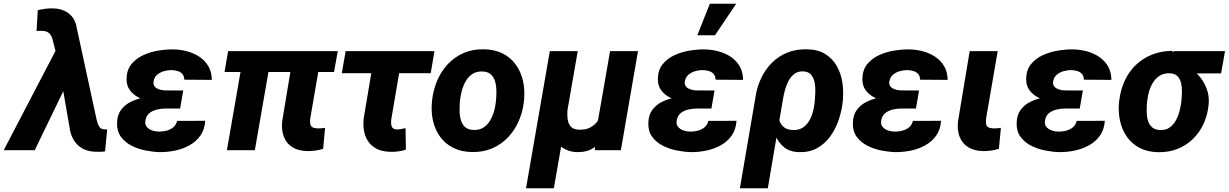

<svg xmlns="http://www.w3.org/2000/svg" viewBox="-74 -801 6554 1024"><path d="M268.6 -325.2 111.3 0H-54.2L229 -543L334.5 -541.5ZM209.5 -756.3Q231 -755.9 250.2 -750.5Q269.5 -745.1 285.4 -734.6Q301.3 -724.1 313 -708.5Q324.7 -692.9 331.1 -671.4L440.9 -164.6Q443.4 -153.3 447.5 -141.6Q451.7 -129.9 458.7 -121.3Q465.8 -112.8 479 -111.3Q483.9 -110.8 488.5 -110.8Q493.2 -110.8 497.6 -110.8L486.3 6.3Q473.6 8.3 460.4 8.5Q447.3 8.8 434.6 8.3Q398.9 7.3 371.8 -5.9Q344.7 -19 326.7 -43.2Q308.6 -67.4 300.3 -102.1L235.4 -476.1L205.6 -593.8Q201.2 -607.4 194.6 -616.7Q188 -626 177.7 -630.9Q167.5 -635.7 152.8 -636.2Q144.5 -636.7 136.7 -636.5Q128.9 -636.2 121.1 -635.7L127.4 -746.6Q147.5 -751.5 168.2 -754.2Q189 -756.8 209.5 -756.3Z M769.5 -287.6 897.9 -287.1 886.7 -222.2H808.6Q786.6 -222.2 763.4 -216.8Q740.2 -211.4 722.9 -197.8Q705.6 -184.1 701.7 -158.2Q698.7 -142.1 704.6 -131.1Q710.4 -120.1 721.4 -113Q732.4 -106 745.8 -102.8Q759.3 -99.6 772.5 -99.1Q792.5 -98.6 813.2 -103.8Q834 -108.9 849.6 -121.6Q865.2 -134.3 870.6 -156.2L1020.5 -156.7Q1017.6 -110.4 994.9 -78.1Q972.2 -45.9 936.5 -26.1Q900.9 -6.3 859.1 2.2Q817.4 10.7 776.9 10.3Q741.7 9.3 701.9 1.5Q662.1 -6.3 627.2 -24.2Q592.3 -42 570.6 -71.8Q548.8 -101.6 550.3 -146Q551.3 -188.5 572.3 -216.1Q593.3 -243.7 626.2 -259.3Q659.2 -274.9 697 -281.2Q734.9 -287.6 769.5 -287.6ZM891.6 -252 780.8 -252.4Q752.9 -253.4 721.4 -260.5Q689.9 -267.6 662.4 -282.5Q634.8 -297.4 617.7 -321.3Q600.6 -345.2 601.1 -379.9Q601.6 -427.2 626.2 -458Q650.9 -488.8 689.5 -506.6Q728 -524.4 771.2 -531.2Q814.5 -538.1 852.1 -537.6Q889.6 -536.6 925.5 -526.9Q961.4 -517.1 990.7 -497.3Q1020 -477.5 1037.6 -447.3Q1055.2 -417 1055.7 -375L908.7 -376Q908.7 -395.5 898.4 -406.7Q888.2 -418 871.8 -422.6Q855.5 -427.2 837.4 -427.2Q818.8 -426.8 798.8 -420.9Q778.8 -415 763.9 -402.1Q749 -389.2 745.1 -367.7Q742.7 -353 748 -343.8Q753.4 -334.5 763.7 -329.1Q773.9 -323.7 786.1 -321.3Q798.3 -318.8 809.6 -318.8L903.3 -318.4Z M1727.5 -528.3 1707.5 -417H1123.5L1142.6 -528.3ZM1377 -528.3 1285.2 0H1136.2L1228 -528.3ZM1493.2 -528.3H1642.6L1580.6 -168.9Q1578.6 -151.9 1580.8 -140.4Q1583 -128.9 1591.6 -123Q1600.1 -117.2 1618.2 -116.2Q1628.4 -115.7 1638.9 -116.7Q1649.4 -117.7 1659.7 -119.1L1649.4 -7.3Q1628.9 -1 1608.2 2Q1587.4 4.9 1566.4 4.9Q1517.6 3.9 1486.1 -15.4Q1454.6 -34.7 1440.4 -70.1Q1426.3 -105.5 1430.7 -152.8Z M2243.2 -528.3 2223.1 -410.6H1749L1769.5 -528.3ZM1925.8 -528.3H2074.7L2012.7 -164.1Q2011.2 -150.4 2012.2 -138.7Q2013.2 -127 2019.5 -119.4Q2025.9 -111.8 2041.5 -110.8Q2053.7 -110.4 2065.4 -112.5Q2077.1 -114.7 2088.9 -117.7L2090.8 -2.9Q2070.3 3.9 2049.3 6.6Q2028.3 9.3 2006.3 8.8Q1954.6 7.3 1921.4 -15.4Q1888.2 -38.1 1874.3 -77.1Q1860.4 -116.2 1865.2 -166Z M2229.5 -255.9 2230.5 -266.1Q2236.8 -322.8 2258.3 -372.6Q2279.8 -422.4 2315.4 -460Q2351.1 -497.6 2399.4 -518.6Q2447.8 -539.6 2507.8 -538.1Q2565.4 -537.1 2607.7 -515.4Q2649.9 -493.7 2676.8 -456.5Q2703.6 -419.4 2714.8 -371.6Q2726.1 -323.7 2721.2 -270L2720.2 -259.3Q2713.9 -203.1 2691.9 -153.8Q2669.9 -104.5 2634.3 -67.4Q2598.6 -30.3 2550.3 -9.5Q2502 11.2 2442.4 9.8Q2385.3 8.8 2343 -12.7Q2300.8 -34.2 2273.9 -70.8Q2247.1 -107.4 2235.8 -154.8Q2224.6 -202.1 2229.5 -255.9ZM2379.4 -266.1 2378.4 -255.9Q2377 -233.9 2377.2 -208.7Q2377.4 -183.6 2384 -160.6Q2390.6 -137.7 2406.5 -123.3Q2422.4 -108.9 2451.2 -107.9Q2482.4 -106.9 2503.9 -120.6Q2525.4 -134.3 2539.3 -157.5Q2553.2 -180.7 2560.8 -207.5Q2568.4 -234.4 2570.8 -259.8L2571.8 -270Q2573.7 -291.5 2573.5 -317.1Q2573.2 -342.8 2566.7 -366Q2560.1 -389.2 2543.9 -404.1Q2527.8 -418.9 2499 -419.9Q2467.8 -420.9 2446 -406.7Q2424.3 -392.6 2410.6 -369.1Q2397 -345.7 2389.6 -318.6Q2382.3 -291.5 2379.4 -266.1Z M3179.7 -528.3H3328.6L3237.3 0H3098.1L3110.4 -130.4ZM3145.5 -246.1 3202.1 -247.6Q3198.7 -204.1 3186.5 -158.4Q3174.3 -112.8 3151.1 -74Q3127.9 -35.2 3091.3 -11.7Q3054.7 11.7 3002 10.3Q2969.7 9.3 2941.2 -4.6Q2912.6 -18.6 2892.8 -43.7Q2873 -68.8 2869.1 -102.1L2877.9 -225.6H2953.1Q2951.7 -205.6 2951.9 -185.3Q2952.1 -165 2957.5 -147.9Q2962.9 -130.9 2976.6 -120.4Q2990.2 -109.9 3015.1 -109.4Q3046.9 -108.4 3069.8 -119.1Q3092.8 -129.9 3108.2 -148.9Q3123.5 -168 3132.6 -193.1Q3141.6 -218.3 3145.5 -246.1ZM2858.4 -528.3H3007.3L2879.9 203.1H2731.4Z M3603 -287.6 3731.4 -287.1 3720.2 -222.2H3642.1Q3620.1 -222.2 3596.9 -216.8Q3573.7 -211.4 3556.4 -197.8Q3539.1 -184.1 3535.2 -158.2Q3532.2 -142.1 3538.1 -131.1Q3543.9 -120.1 3554.9 -113Q3565.9 -106 3579.3 -102.8Q3592.8 -99.6 3606 -99.1Q3626 -98.6 3646.7 -103.8Q3667.5 -108.9 3683.1 -121.6Q3698.7 -134.3 3704.1 -156.2L3854 -156.7Q3851.1 -110.4 3828.4 -78.1Q3805.7 -45.9 3770 -26.1Q3734.4 -6.3 3692.6 2.2Q3650.9 10.7 3610.4 10.3Q3575.2 9.3 3535.4 1.5Q3495.6 -6.3 3460.7 -24.2Q3425.8 -42 3404.1 -71.8Q3382.3 -101.6 3383.8 -146Q3384.8 -188.5 3405.8 -216.1Q3426.8 -243.7 3459.7 -259.3Q3492.7 -274.9 3530.5 -281.2Q3568.4 -287.6 3603 -287.6ZM3725.1 -252 3614.3 -252.4Q3586.4 -253.4 3554.9 -260.5Q3523.4 -267.6 3495.8 -282.5Q3468.3 -297.4 3451.2 -321.3Q3434.1 -345.2 3434.6 -379.9Q3435.1 -427.2 3459.7 -458Q3484.4 -488.8 3522.9 -506.6Q3561.5 -524.4 3604.7 -531.2Q3647.9 -538.1 3685.5 -537.6Q3723.1 -536.6 3759 -526.9Q3794.9 -517.1 3824.2 -497.3Q3853.5 -477.5 3871.1 -447.3Q3888.7 -417 3889.2 -375L3742.2 -376Q3742.2 -395.5 3731.9 -406.7Q3721.7 -418 3705.3 -422.6Q3689 -427.2 3670.9 -427.2Q3652.3 -426.8 3632.3 -420.9Q3612.3 -415 3597.4 -402.1Q3582.5 -389.2 3578.6 -367.7Q3576.2 -353 3581.5 -343.8Q3586.9 -334.5 3597.2 -329.1Q3607.4 -323.7 3619.6 -321.3Q3631.8 -318.8 3643.1 -318.8L3736.8 -318.4ZM3645 -612.8 3711.9 -781.2H3852.5L3739.3 -612.8Z M3872.1 203.1 3955.1 -282.2Q3962.9 -336.4 3985.1 -383.5Q4007.3 -430.7 4042.7 -466.1Q4078.1 -501.5 4125.2 -520.5Q4172.4 -539.6 4230 -538.1Q4288.1 -537.1 4326.9 -513.2Q4365.7 -489.3 4388.4 -449.7Q4411.1 -410.2 4418.5 -361.8Q4425.8 -313.5 4420.9 -262.7L4419.9 -252.4Q4414.1 -204.6 4397.5 -157.2Q4380.9 -109.9 4352.5 -71.5Q4324.2 -33.2 4283 -10.5Q4241.7 12.2 4186.5 10.3Q4137.2 8.8 4106.9 -16.4Q4076.7 -41.5 4060.8 -80.6Q4044.9 -119.6 4038.6 -163.6Q4032.2 -207.5 4030.3 -246.6Q4038.1 -242.7 4045.7 -239.5Q4053.2 -236.3 4060.8 -233.4Q4068.4 -230.5 4076.7 -228Q4074.2 -197.3 4079.6 -170.4Q4085 -143.6 4103 -126Q4121.1 -108.4 4157.2 -107.4Q4186.5 -106.9 4207 -120.1Q4227.5 -133.3 4240.7 -155.3Q4253.9 -177.2 4261 -202.9Q4268.1 -228.5 4270.5 -252.4L4271.5 -262.7Q4273.4 -281.7 4274.4 -308.1Q4275.4 -334.5 4271 -359.6Q4266.6 -384.8 4252.4 -401.9Q4238.3 -418.9 4210 -420.4Q4181.2 -421.4 4161.9 -406.5Q4142.6 -391.6 4130.4 -367.4Q4118.2 -343.3 4111.3 -316.4Q4104.5 -289.6 4101.1 -267.6L4021 203.1Z M4693.8 -287.6 4822.3 -287.1 4811 -222.2H4732.9Q4710.9 -222.2 4687.7 -216.8Q4664.6 -211.4 4647.2 -197.8Q4629.9 -184.1 4626 -158.2Q4623 -142.1 4628.9 -131.1Q4634.8 -120.1 4645.8 -113Q4656.7 -106 4670.2 -102.8Q4683.6 -99.6 4696.8 -99.1Q4716.8 -98.6 4737.5 -103.8Q4758.3 -108.9 4773.9 -121.6Q4789.6 -134.3 4794.9 -156.2L4944.8 -156.7Q4941.9 -110.4 4919.2 -78.1Q4896.5 -45.9 4860.8 -26.1Q4825.2 -6.3 4783.4 2.2Q4741.7 10.7 4701.2 10.3Q4666 9.3 4626.2 1.5Q4586.4 -6.3 4551.5 -24.2Q4516.6 -42 4494.9 -71.8Q4473.1 -101.6 4474.6 -146Q4475.6 -188.5 4496.6 -216.1Q4517.6 -243.7 4550.5 -259.3Q4583.5 -274.9 4621.3 -281.2Q4659.2 -287.6 4693.8 -287.6ZM4815.9 -252 4705.1 -252.4Q4677.2 -253.4 4645.8 -260.5Q4614.3 -267.6 4586.7 -282.5Q4559.1 -297.4 4542 -321.3Q4524.9 -345.2 4525.4 -379.9Q4525.9 -427.2 4550.5 -458Q4575.2 -488.8 4613.8 -506.6Q4652.3 -524.4 4695.6 -531.2Q4738.8 -538.1 4776.4 -537.6Q4814 -536.6 4849.9 -526.9Q4885.7 -517.1 4915 -497.3Q4944.3 -477.5 4961.9 -447.3Q4979.5 -417 4980 -375L4833 -376Q4833 -395.5 4822.8 -406.7Q4812.5 -418 4796.1 -422.6Q4779.8 -427.2 4761.7 -427.2Q4743.2 -426.8 4723.1 -420.9Q4703.1 -415 4688.2 -402.1Q4673.3 -389.2 4669.4 -367.7Q4667 -353 4672.4 -343.8Q4677.7 -334.5 4688 -329.1Q4698.2 -323.7 4710.4 -321.3Q4722.7 -318.8 4733.9 -318.8L4827.6 -318.4Z M5097.7 -528.3H5247.1L5185.1 -168.9Q5183.1 -151.9 5185.1 -140.4Q5187 -128.9 5195.8 -123Q5204.6 -117.2 5222.7 -116.2Q5232.9 -115.7 5243.4 -116.7Q5253.9 -117.7 5264.2 -119.1L5253.4 -7.3Q5233.4 -1 5212.4 2Q5191.4 4.9 5170.4 4.9Q5122.1 3.9 5090.3 -15.6Q5058.6 -35.2 5044.4 -70.3Q5030.3 -105.5 5035.2 -152.8Z M5567.4 -287.6 5695.8 -287.1 5684.6 -222.2H5606.4Q5584.5 -222.2 5561.3 -216.8Q5538.1 -211.4 5520.8 -197.8Q5503.4 -184.1 5499.5 -158.2Q5496.6 -142.1 5502.4 -131.1Q5508.3 -120.1 5519.3 -113Q5530.3 -106 5543.7 -102.8Q5557.1 -99.6 5570.3 -99.1Q5590.3 -98.6 5611.1 -103.8Q5631.8 -108.9 5647.5 -121.6Q5663.1 -134.3 5668.5 -156.2L5818.4 -156.7Q5815.4 -110.4 5792.7 -78.1Q5770 -45.9 5734.4 -26.1Q5698.7 -6.3 5657 2.2Q5615.2 10.7 5574.7 10.3Q5539.6 9.3 5499.8 1.5Q5460 -6.3 5425 -24.2Q5390.1 -42 5368.4 -71.8Q5346.7 -101.6 5348.1 -146Q5349.1 -188.5 5370.1 -216.1Q5391.1 -243.7 5424.1 -259.3Q5457 -274.9 5494.9 -281.2Q5532.7 -287.6 5567.4 -287.6ZM5689.5 -252 5578.6 -252.4Q5550.8 -253.4 5519.3 -260.5Q5487.8 -267.6 5460.2 -282.5Q5432.6 -297.4 5415.5 -321.3Q5398.4 -345.2 5398.9 -379.9Q5399.4 -427.2 5424.1 -458Q5448.7 -488.8 5487.3 -506.6Q5525.9 -524.4 5569.1 -531.2Q5612.3 -538.1 5649.9 -537.6Q5687.5 -536.6 5723.4 -526.9Q5759.3 -517.1 5788.6 -497.3Q5817.9 -477.5 5835.4 -447.3Q5853 -417 5853.5 -375L5706.5 -376Q5706.5 -395.5 5696.3 -406.7Q5686 -418 5669.7 -422.6Q5653.3 -427.2 5635.3 -427.2Q5616.7 -426.8 5596.7 -420.9Q5576.7 -415 5561.8 -402.1Q5546.9 -389.2 5543 -367.7Q5540.5 -353 5545.9 -343.8Q5551.3 -334.5 5561.5 -329.1Q5571.8 -323.7 5584 -321.3Q5596.2 -318.8 5607.4 -318.8L5701.2 -318.4Z M5894 -255.4 5895.5 -265.6Q5902.3 -323.2 5924.8 -371.3Q5947.3 -419.4 5983.9 -454.6Q6020.5 -489.7 6069.1 -509.3Q6117.7 -528.8 6176.8 -529.8Q6191.4 -515.6 6200.9 -500.2Q6210.4 -484.9 6221.9 -470.9Q6233.4 -457 6253.4 -447.8Q6290.5 -430.7 6318.1 -399.7Q6345.7 -368.7 6360.6 -330.1Q6375.5 -291.5 6372.6 -251L6371.6 -239.7Q6366.2 -186 6344.7 -139.9Q6323.2 -93.8 6288.1 -59.6Q6252.9 -25.4 6206.1 -6.8Q6159.2 11.7 6103.5 10.7Q6046.4 9.8 6004.6 -12Q5962.9 -33.7 5936.8 -70.6Q5910.6 -107.4 5899.9 -154.8Q5889.2 -202.1 5894 -255.4ZM6044.9 -265.6 6043.5 -255.4Q6041.5 -233.4 6041.5 -208.3Q6041.5 -183.1 6047.6 -160.6Q6053.7 -138.2 6069.3 -123.3Q6085 -108.4 6114.3 -107.4Q6144 -106.4 6164.3 -121.1Q6184.6 -135.7 6197.5 -159.2Q6210.4 -182.6 6217 -209.2Q6223.6 -235.8 6226.6 -259.8L6227.5 -270Q6229.5 -289.6 6229.7 -313.2Q6230 -336.9 6224.9 -358.6Q6219.7 -380.4 6205.6 -394.8Q6191.4 -409.2 6165 -410.2Q6135.3 -411.1 6113.8 -398.7Q6092.3 -386.2 6077.9 -364.5Q6063.5 -342.8 6055.4 -316.9Q6047.4 -291 6044.9 -265.6ZM6459.5 -528.3 6438.5 -409.7H6164.6L6185.5 -528.3Z"/></svg>

Font: Roboto ExtraBold
Style: Italic
Weight: 800
Designer: Christian Robertson
Foundry: Google
Version: Version 3.009; 2024